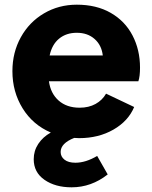

<svg xmlns="http://www.w3.org/2000/svg" viewBox="-20 -578 651 820"><path d="M297 11Q239 34 239 71Q239 91 255.5 104Q272 117 302 117Q346 117 395 88L440 167Q370 222 286 222Q216 222 170 190Q124 158 124 102Q124 66 143.5 36.5Q163 7 197 -12Q120 -45 76.5 -115.5Q33 -186 33 -274Q33 -354 69 -419Q105 -484 168 -521Q231 -558 308 -558Q392 -558 453 -523Q514 -488 546 -426.5Q578 -365 578 -289Q578 -252 571 -231H189Q196 -179 230.5 -148.5Q265 -118 320 -118Q359 -118 388 -134Q417 -150 433 -178L553 -121Q528 -61 464.5 -24.5Q401 12 318 12ZM419 -341Q414 -385 384 -411.5Q354 -438 308 -438Q263 -438 232.5 -413Q202 -388 192 -341Z"/></svg>

Font: Eudoxus Sans ExtraBold
Style: Regular
Weight: 800
Designer: Stijn de Vries
Foundry: tokotype
Version: Version 2.005